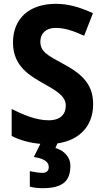

<svg xmlns="http://www.w3.org/2000/svg" viewBox="-20 -744 544 1004"><path d="M348 122C348 77 315 43 270 30L280 6C397 -11 467 -86 467 -199C467 -304 409 -357 309 -411C229 -454 191 -474 191 -526C191 -569 220 -598 270 -598C317 -598 358 -585 420 -557L466 -675C394 -708 335 -724 272 -724C131 -724 47 -645 48 -520C48 -392 147 -343 203 -310C272 -271 324 -243 324 -192C324 -149 299 -115 234 -115C170 -115 103 -143 41 -174V-33C86 -10 139 4 191 8L157 77C214 85 235 105 235 129C235 152 220 160 202 160C184 160 155 155 136 151V232C155 237 176 240 203 240C314 240 348 198 348 122Z"/></svg>

Font: Noto Sans Malayalam SemiCondensed
Style: Bold
Weight: 700
Width: 4
Designer: Jelle Bosma - Monotype Design Team
Foundry: Monotype Imaging Inc.
Version: Version 2.104